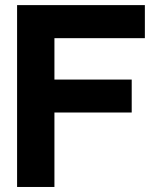

<svg xmlns="http://www.w3.org/2000/svg" viewBox="-20 -743 633 763"><path d="M196.3 -295.9V0H47.9V-722.7H555.7V-591.3H196.3V-426.8H503.4V-295.9Z"/></svg>

Font: Giphurs
Style: Bold
Weight: 700
Version: Version 0.920; ttfautohint (v1.8.4.7-5d5b)